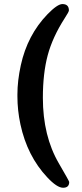

<svg xmlns="http://www.w3.org/2000/svg" viewBox="-20 -763 399 936"><path d="M284.2 -743.2Q315.9 -743.2 315.9 -711.9Q315.9 -705.6 294.9 -673.3Q236.3 -582 212.6 -493.7Q189 -405.3 189 -286.1Q189 -100.1 267.1 33.7Q317.4 120.1 317.4 124Q317.4 152.3 287.6 152.3Q257.8 152.3 210 101.1Q112.8 -2.4 79.6 -156.7Q64.9 -225.1 64.9 -293V-303.2Q64.9 -369.1 81.5 -445.3Q113.8 -592.3 211.4 -693.4Q259.8 -743.2 284.2 -743.2Z"/></svg>

Font: Averia Serif Libre RX
Style: Bold
Weight: 700
Version: Version 1.002